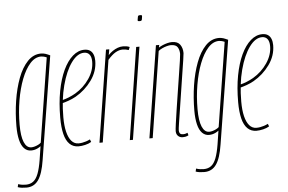

<svg xmlns="http://www.w3.org/2000/svg" viewBox="-66 -797 1652 1103"><g transform="rotate(-5 759.5 -245.0)"><path d="M-7 213 -3 196Q9 200 19.5 201.5Q30 203 41 203Q66 203 83.5 190Q101 177 112.5 147Q124 117 132 68L144 -10Q135 -3 125.5 1.5Q116 6 107 8Q98 10 88 10Q65 10 48.5 -7Q32 -24 24 -57Q16 -90 16 -136Q16 -210 27 -281.5Q38 -353 60 -411.5Q82 -470 115.5 -505Q149 -540 193 -540Q199 -540 205.5 -539Q212 -538 218.5 -536Q225 -534 231.5 -531Q238 -528 245 -525L149 71Q137 149 112 184.5Q87 220 43 220Q29 220 16.5 218.5Q4 217 -7 213ZM224 -515Q215 -519 206.5 -521Q198 -523 192 -523Q157 -523 128.5 -491Q100 -459 79 -405Q58 -351 46.5 -283Q35 -215 35 -143Q35 -76 49.5 -42Q64 -8 91 -8Q100 -8 110.5 -11Q121 -14 131 -19Q141 -24 147 -30Z M290 -262Q310 -267 330 -275Q350 -283 369 -294Q418 -323 450 -370Q482 -417 482 -468Q482 -495 471 -509Q460 -523 440 -523Q401 -523 366.5 -475.5Q332 -428 310.5 -347Q289 -266 289 -164Q289 -115 297.5 -80Q306 -45 322.5 -26Q339 -7 363 -7Q374 -7 385 -9Q396 -11 407 -14.5Q418 -18 430 -24L436 -9Q422 0 401 5Q380 10 362 10Q331 10 310.5 -10Q290 -30 280.5 -68.5Q271 -107 271 -163Q271 -247 284 -316Q297 -385 320.5 -435Q344 -485 375.5 -512.5Q407 -540 443 -540Q463 -540 475.5 -531.5Q488 -523 494 -507.5Q500 -492 500 -472Q500 -411 462.5 -359Q425 -307 369 -275Q349 -264 328 -256.5Q307 -249 287 -244Z M586 -530 580 -497Q592 -510 606 -519.5Q620 -529 635 -534.5Q650 -540 665 -540Q676 -540 685.5 -538.5Q695 -537 704 -533L697 -516Q688 -519 679.5 -520.5Q671 -522 662 -522Q642 -522 621 -510Q600 -498 576 -470L502 0H483L567 -530Z M658 0 741 -530H760L676 0ZM780 -710Q785 -710 788 -709Q791 -708 790 -702Q789 -690 787.5 -684.5Q786 -679 783 -677.5Q780 -676 773 -676Q769 -676 765.5 -677Q762 -678 763 -684Q765 -696 766 -701.5Q767 -707 770 -708.5Q773 -710 780 -710Z M855 -530H874L871 -515Q882 -522 895 -527.5Q908 -533 922 -536.5Q936 -540 948 -540Q981 -540 995 -520Q1009 -500 1009 -471Q1009 -465 1004 -432.5Q999 -400 991.5 -352.5Q984 -305 976 -252.5Q968 -200 960.5 -152.5Q953 -105 948 -72Q943 -39 943 -31Q943 -20 948 -13.5Q953 -7 967 -7Q972 -7 977.5 -8Q983 -9 992 -13L996 2Q986 7 978 8.5Q970 10 962 10Q952 10 943.5 5.5Q935 1 930 -7.5Q925 -16 925 -28Q925 -37 929.5 -71Q934 -105 941.5 -153Q949 -201 957 -253Q965 -305 972.5 -352Q980 -399 984.5 -430.5Q989 -462 989 -468Q989 -491 979 -507Q969 -523 940 -523Q931 -523 917.5 -519.5Q904 -516 891 -510Q878 -504 868 -496L790 0H771Z M1019 213 1023 196Q1035 200 1045.5 201.5Q1056 203 1067 203Q1092 203 1109.5 190Q1127 177 1138.5 147Q1150 117 1158 68L1170 -10Q1161 -3 1151.5 1.5Q1142 6 1133 8Q1124 10 1114 10Q1091 10 1074.5 -7Q1058 -24 1050 -57Q1042 -90 1042 -136Q1042 -210 1053 -281.5Q1064 -353 1086 -411.5Q1108 -470 1141.5 -505Q1175 -540 1219 -540Q1225 -540 1231.5 -539Q1238 -538 1244.5 -536Q1251 -534 1257.5 -531Q1264 -528 1271 -525L1175 71Q1163 149 1138 184.5Q1113 220 1069 220Q1055 220 1042.5 218.5Q1030 217 1019 213ZM1250 -515Q1241 -519 1232.5 -521Q1224 -523 1218 -523Q1183 -523 1154.5 -491Q1126 -459 1105 -405Q1084 -351 1072.5 -283Q1061 -215 1061 -143Q1061 -76 1075.5 -42Q1090 -8 1117 -8Q1126 -8 1136.5 -11Q1147 -14 1157 -19Q1167 -24 1173 -30Z M1316 -262Q1336 -267 1356 -275Q1376 -283 1395 -294Q1444 -323 1476 -370Q1508 -417 1508 -468Q1508 -495 1497 -509Q1486 -523 1466 -523Q1427 -523 1392.5 -475.5Q1358 -428 1336.5 -347Q1315 -266 1315 -164Q1315 -115 1323.5 -80Q1332 -45 1348.5 -26Q1365 -7 1389 -7Q1400 -7 1411 -9Q1422 -11 1433 -14.5Q1444 -18 1456 -24L1462 -9Q1448 0 1427 5Q1406 10 1388 10Q1357 10 1336.5 -10Q1316 -30 1306.5 -68.5Q1297 -107 1297 -163Q1297 -247 1310 -316Q1323 -385 1346.5 -435Q1370 -485 1401.5 -512.5Q1433 -540 1469 -540Q1489 -540 1501.5 -531.5Q1514 -523 1520 -507.5Q1526 -492 1526 -472Q1526 -411 1488.5 -359Q1451 -307 1395 -275Q1375 -264 1354 -256.5Q1333 -249 1313 -244Z"/></g></svg>

Font: Georama
Style: Italic
Weight: 400
Width: 2
Italic angle: -9°
Designer: Jean-Baptiste Levee
Foundry: Production Type
Version: Version 1.000